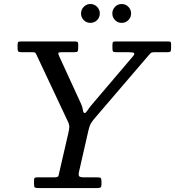

<svg xmlns="http://www.w3.org/2000/svg" viewBox="-20 -962 895 982"><path d="M154 -20V-38Q154 -49 157.5 -52Q161 -55 171 -55H258Q277.5 -55 279.2 -63Q281 -71 284.5 -86L329 -279Q334 -300 334.5 -312.5Q335 -325 326.5 -342L166.5 -682Q162.5 -690.5 159.8 -692.8Q157 -695 144 -695H91Q79 -695 74.5 -698Q70 -701 70 -714V-734Q70 -746 74.5 -748Q79 -750 91 -750H362Q372.5 -750 376.2 -747.5Q380 -745 380 -735V-718Q380 -703.5 376.8 -699.2Q373.5 -695 359 -695H296Q280.5 -695 278.8 -691.2Q277 -687.5 282 -676L395 -430Q401.5 -416 403.8 -400Q406 -384 413.5 -384Q419 -384 427.5 -397.2Q436 -410.5 446.5 -423L660 -674Q670.5 -686.5 665.2 -690.8Q660 -695 638 -695H577Q561 -695 558 -698.8Q555 -702.5 555 -718.5V-731Q555 -742.5 557.5 -746.2Q560 -750 571 -750H838Q847.5 -750 851.2 -748.2Q855 -746.5 855 -737V-715Q855 -702.5 852 -698.8Q849 -695 837 -695H773Q757 -695 752.5 -691.8Q748 -688.5 741 -680L465 -358Q453 -344 445.8 -332.2Q438.5 -320.5 433 -298L384 -83Q380.5 -67.5 384.5 -61.2Q388.5 -55 410 -55H476Q490.5 -55 494.8 -51.8Q499 -48.5 499 -34V-21Q499 -6.5 494 -3.2Q489 0 475 0H178Q163.5 0 158.8 -2.8Q154 -5.5 154 -20ZM602.5 -845Q582.5 -845 568.5 -859Q554.5 -873 554.5 -893Q554.5 -913 568.5 -927.2Q582.5 -941.5 602.5 -941.5Q622.5 -941.5 636.5 -927.2Q650.5 -913 650.5 -893Q650.5 -873 636.5 -859Q622.5 -845 602.5 -845ZM442.5 -845Q422.5 -845 408.5 -859Q394.5 -873 394.5 -893Q394.5 -913 408.5 -927.2Q422.5 -941.5 442.5 -941.5Q462.5 -941.5 476.5 -927.2Q490.5 -913 490.5 -893Q490.5 -873 476.5 -859Q462.5 -845 442.5 -845Z"/></svg>

Font: Besley
Style: Italic
Weight: 400
Italic angle: -13°
Designer: Owen Earl
Foundry: indestructible type*
Version: Version 4.000; ttfautohint (v1.8.4.7-5d5b)